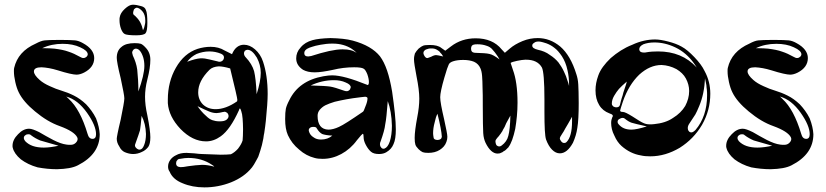

<svg xmlns="http://www.w3.org/2000/svg" viewBox="-20 -729 3507 815"><path d="M86.9 -129.9C83 -134.8 81.1 -139.6 81.1 -142.6C81.1 -147.5 83 -152.3 86.9 -154.3C90.8 -158.2 95.7 -159.2 100.6 -159.2C105.5 -159.2 108.4 -158.2 111.3 -155.3C124 -145.5 136.7 -138.7 150.4 -132.8C164.1 -128.9 190.4 -121.1 228.5 -110.4C206.1 -105.5 184.6 -102.5 166 -102.5C130.9 -102.5 104.5 -111.3 86.9 -129.9ZM260.7 -319.3C293.9 -310.5 323.2 -287.1 349.6 -250C375 -213.9 387.7 -183.6 387.7 -159.2C387.7 -146.5 382.8 -139.6 373 -139.6C362.3 -139.6 355.5 -146.5 351.6 -161.1C331.1 -229.5 304.7 -279.3 271.5 -309.6C266.6 -314.5 262.7 -318.4 260.7 -319.3ZM159.2 -524.4C185.5 -537.1 214.8 -543 246.1 -543C274.4 -543 299.8 -538.1 320.3 -528.3C341.8 -518.6 352.5 -508.8 352.5 -498C352.5 -495.1 350.6 -491.2 347.7 -488.3C339.8 -481.4 331.1 -480.5 320.3 -487.3C302.7 -497.1 286.1 -504.9 270.5 -509.8C254.9 -515.6 235.4 -519.5 210.9 -522.5C199.2 -523.4 185.5 -524.4 168.9 -524.4ZM234.4 -559.6C201.2 -559.6 179.7 -558.6 169.9 -557.6C159.2 -556.6 146.5 -551.8 131.8 -543.9C81.1 -521.5 50.8 -487.3 40 -440.4C39.1 -437.5 39.1 -432.6 39.1 -425.8C39.1 -413.1 41 -398.4 44.9 -380.9C48.8 -363.3 53.7 -348.6 59.6 -336.9C72.3 -310.5 95.7 -283.2 128.9 -255.9C164.1 -226.6 198.2 -206.1 234.4 -193.4C274.4 -178.7 298.8 -163.1 307.6 -146.5C311.5 -138.7 309.6 -130.9 301.8 -123C295.9 -117.2 289.1 -114.3 280.3 -114.3C273.4 -114.3 267.6 -114.3 262.7 -115.2C246.1 -117.2 227.5 -124 206.1 -134.8C184.6 -146.5 164.1 -157.2 146.5 -168C127 -177.7 113.3 -182.6 103.5 -182.6C86.9 -182.6 71.3 -174.8 56.6 -159.2C41 -143.6 33.2 -127 33.2 -110.4C33.2 -106.4 33.2 -103.5 34.2 -101.6C38.1 -85 49.8 -68.4 68.4 -52.7C87.9 -38.1 111.3 -26.4 139.6 -18.6C166 -13.7 193.4 -10.7 221.7 -10.7C260.7 -11.7 290 -16.6 310.5 -27.3C372.1 -58.6 403.3 -102.5 403.3 -159.2C402.3 -178.7 397.5 -201.2 387.7 -226.6C376 -250 361.3 -269.5 345.7 -286.1C328.1 -302.7 311.5 -314.5 293.9 -323.2C276.4 -332 258.8 -338.9 242.2 -343.8C225.6 -348.6 208 -355.5 191.4 -363.3C173.8 -371.1 159.2 -379.9 148.4 -389.6C131.8 -404.3 124 -416 124 -425.8C124 -437.5 134.8 -443.4 156.2 -443.4C176.8 -442.4 199.2 -438.5 224.6 -430.7C264.6 -418 292 -412.1 304.7 -412.1C314.5 -412.1 325.2 -415 336.9 -420.9C365.2 -435.5 379.9 -456.1 379.9 -482.4C379.9 -506.8 364.3 -528.3 332 -545.9C320.3 -552.7 308.6 -556.6 298.8 -557.6C287.1 -558.6 266.6 -559.6 234.4 -559.6Z M581.1 -237.3C592.8 -214.8 598.6 -189.5 599.6 -160.2C599.6 -141.6 596.7 -125 591.8 -113.3C586.9 -99.6 580.1 -93.8 572.3 -93.8C569.3 -93.8 565.4 -94.7 561.5 -97.7C552.7 -104.5 550.8 -111.3 554.7 -119.1C565.4 -147.5 571.3 -167 574.2 -175.8C576.2 -185.5 578.1 -206.1 581.1 -237.3ZM543.9 -493.2C543 -496.1 542 -500 541 -504.9C541 -509.8 543 -513.7 545.9 -517.6C548.8 -520.5 552.7 -522.5 556.6 -522.5C569.3 -522.5 580.1 -509.8 587.9 -485.4C590.8 -475.6 592.8 -463.9 592.8 -449.2C592.8 -423.8 584 -387.7 567.4 -340.8C567.4 -375 565.4 -405.3 562.5 -433.6C559.6 -455.1 552.7 -474.6 543.9 -493.2ZM475.6 -483.4C475.6 -472.7 480.5 -444.3 492.2 -397.5C502 -350.6 507.8 -322.3 507.8 -311.5C507.8 -299.8 502 -269.5 492.2 -220.7C480.5 -172.9 475.6 -145.5 475.6 -140.6C475.6 -129.9 478.5 -119.1 486.3 -107.4C492.2 -94.7 501 -86.9 509.8 -83C521.5 -78.1 533.2 -75.2 544.9 -75.2C557.6 -75.2 570.3 -78.1 582 -84C593.8 -88.9 602.5 -96.7 609.4 -105.5C615.2 -114.3 618.2 -127 618.2 -146.5C618.2 -164.1 614.3 -195.3 605.5 -239.3C598.6 -269.5 595.7 -294.9 595.7 -318.4C595.7 -339.8 598.6 -365.2 605.5 -391.6C614.3 -425.8 618.2 -453.1 618.2 -475.6C618.2 -496.1 611.3 -513.7 597.7 -527.3C589.8 -536.1 583 -541 578.1 -543C572.3 -544.9 563.5 -545.9 551.8 -545.9C527.3 -545.9 507.8 -541 495.1 -529.3C482.4 -519.5 475.6 -503.9 475.6 -483.4ZM546.9 -667C545.9 -669.9 544.9 -671.9 544.9 -673.8C544.9 -678.7 546.9 -683.6 548.8 -689.5C552.7 -693.4 556.6 -696.3 561.5 -696.3C568.4 -695.3 576.2 -690.4 584 -681.6C592.8 -671.9 596.7 -658.2 596.7 -641.6C596.7 -635.7 596.7 -630.9 595.7 -627.9C593.8 -616.2 590.8 -607.4 586.9 -600.6C582 -625 572.3 -643.6 556.6 -658.2C555.7 -659.2 554.7 -661.1 552.7 -662.1C549.8 -664.1 547.9 -666 546.9 -667ZM543.9 -709C533.2 -709 522.5 -703.1 509.8 -691.4C497.1 -679.7 490.2 -668 488.3 -656.2C487.3 -653.3 487.3 -648.4 487.3 -643.6C487.3 -630.9 489.3 -618.2 494.1 -605.5C499 -593.8 503.9 -586.9 510.7 -584C517.6 -581.1 533.2 -579.1 557.6 -579.1C579.1 -579.1 592.8 -582 597.7 -587.9C602.5 -592.8 605.5 -607.4 605.5 -631.8C605.5 -659.2 603.5 -677.7 599.6 -685.5C596.7 -695.3 589.8 -700.2 579.1 -703.1C565.4 -707 553.7 -709 543.9 -709Z M779.3 -58.6C817.4 -58.6 851.6 -48.8 879.9 -29.3C884.8 -26.4 887.7 -24.4 889.6 -21.5C872.1 -26.4 854.5 -29.3 837.9 -29.3C832 -29.3 822.3 -28.3 809.6 -27.3C802.7 -26.4 793 -25.4 778.3 -23.4C763.7 -20.5 753.9 -19.5 747.1 -19.5H746.1C733.4 -20.5 727.5 -25.4 727.5 -36.1C727.5 -41 728.5 -44.9 732.4 -48.8C734.4 -52.7 739.3 -54.7 744.1 -54.7C758.8 -57.6 770.5 -58.6 779.3 -58.6ZM818.4 -278.3C839.8 -267.6 856.4 -260.7 867.2 -255.9C878.9 -251 889.6 -249 899.4 -249C906.2 -249 916 -251 927.7 -253.9H930.7C931.6 -253.9 932.6 -253.9 931.6 -254.9C936.5 -254.9 940.4 -252.9 944.3 -250C948.2 -246.1 950.2 -241.2 950.2 -236.3C950.2 -230.5 947.3 -225.6 941.4 -220.7C934.6 -215.8 925.8 -213.9 913.1 -213.9H911.1C900.4 -213.9 890.6 -215.8 881.8 -218.8C873 -221.7 864.3 -227.5 855.5 -236.3C846.7 -244.1 840.8 -250 835.9 -255.9C832 -259.8 826.2 -267.6 818.4 -278.3ZM869.1 -432.6C877.9 -441.4 891.6 -446.3 908.2 -447.3C920.9 -447.3 937.5 -444.3 957 -438.5C977.5 -355.5 987.3 -311.5 987.3 -306.6C987.3 -303.7 987.3 -300.8 986.3 -298.8C954.1 -276.4 923.8 -265.6 895.5 -265.6C873 -265.6 855.5 -272.5 841.8 -285.2C828.1 -298.8 821.3 -316.4 821.3 -336.9C821.3 -369.1 836.9 -400.4 869.1 -432.6ZM774.4 -466.8C785.2 -481.4 798.8 -492.2 814.5 -500C832 -506.8 849.6 -510.7 868.2 -510.7C884.8 -510.7 901.4 -507.8 918 -501C926.8 -497.1 930.7 -492.2 930.7 -485.4C930.7 -480.5 928.7 -475.6 925.8 -472.7C921.9 -468.8 917 -466.8 912.1 -466.8C909.2 -466.8 907.2 -466.8 906.2 -467.8C875 -475.6 856.4 -479.5 849.6 -480.5C844.7 -481.4 837.9 -481.4 831.1 -481.4C816.4 -480.5 797.9 -475.6 774.4 -466.8ZM1023.4 -485.4C1018.6 -490.2 1015.6 -496.1 1015.6 -502.9C1015.6 -506.8 1017.6 -509.8 1019.5 -513.7C1023.4 -515.6 1026.4 -517.6 1030.3 -517.6H1031.2C1043.9 -517.6 1056.6 -506.8 1070.3 -484.4C1081.1 -463.9 1086.9 -442.4 1086.9 -419.9C1086.9 -396.5 1081.1 -366.2 1069.3 -329.1C1067.4 -374 1063.5 -406.2 1058.6 -426.8C1052.7 -447.3 1041 -466.8 1023.4 -485.4ZM1096.7 -466.8C1089.8 -488.3 1078.1 -505.9 1062.5 -519.5C1047.9 -532.2 1032.2 -539.1 1015.6 -539.1C993.2 -539.1 975.6 -525.4 964.8 -499L933.6 -514.6C916 -525.4 896.5 -530.3 874 -530.3C855.5 -530.3 836.9 -527.3 818.4 -521.5C780.3 -508.8 750 -482.4 726.6 -441.4C704.1 -402.3 692.4 -356.4 692.4 -306.6V-291C695.3 -252.9 712.9 -216.8 746.1 -181.6C780.3 -146.5 816.4 -128.9 854.5 -128.9C876 -128.9 896.5 -135.7 917 -150.4C944.3 -169.9 969.7 -207 994.1 -260.7C995.1 -265.6 997.1 -268.6 998 -268.6C1000 -268.6 1002 -264.6 1003.9 -257.8C1006.8 -250 1008.8 -239.3 1009.8 -225.6C1010.7 -211.9 1011.7 -197.3 1011.7 -180.7C1011.7 -159.2 1010.7 -143.6 1009.8 -132.8C1005.9 -120.1 999 -109.4 990.2 -97.7C981.4 -87.9 970.7 -79.1 960 -74.2C950.2 -73.2 935.5 -72.3 917 -72.3C916 -72.3 889.6 -73.2 837.9 -75.2C831.1 -75.2 820.3 -76.2 804.7 -78.1C790 -79.1 778.3 -80.1 771.5 -80.1C753.9 -80.1 739.3 -77.1 727.5 -70.3C716.8 -65.4 709 -58.6 703.1 -50.8C696.3 -41 693.4 -32.2 693.4 -21.5C693.4 -13.7 695.3 -6.8 700.2 0C709 21.5 727.5 38.1 754.9 48.8C782.2 60.5 813.5 66.4 847.7 66.4C885.7 66.4 923.8 59.6 960.9 44.9C997.1 30.3 1027.3 9.8 1049.8 -18.6C1055.7 -26.4 1060.5 -34.2 1064.5 -42C1069.3 -49.8 1072.3 -56.6 1076.2 -63.5C1078.1 -70.3 1082 -79.1 1085 -89.8C1087.9 -100.6 1090.8 -108.4 1091.8 -113.3C1092.8 -118.2 1094.7 -127 1097.7 -140.6C1099.6 -153.3 1100.6 -162.1 1101.6 -164.1C1102.5 -168 1103.5 -176.8 1105.5 -191.4C1107.4 -206.1 1108.4 -214.8 1108.4 -215.8C1113.3 -265.6 1116.2 -303.7 1116.2 -330.1C1116.2 -382.8 1109.4 -428.7 1096.7 -466.8Z M1477.5 -556.6C1452.1 -563.5 1420.9 -566.4 1382.8 -567.4C1349.6 -566.4 1324.2 -563.5 1306.6 -558.6C1285.2 -552.7 1268.6 -543 1255.9 -527.3C1243.2 -513.7 1237.3 -498 1237.3 -481.4C1237.3 -460.9 1247.1 -445.3 1266.6 -432.6C1279.3 -425.8 1294.9 -421.9 1315.4 -421.9C1335.9 -421.9 1361.3 -425.8 1393.6 -432.6C1421.9 -439.5 1451.2 -443.4 1483.4 -443.4C1503.9 -443.4 1517.6 -441.4 1523.4 -437.5C1529.3 -434.6 1534.2 -425.8 1539.1 -414.1C1543.9 -400.4 1545.9 -389.6 1545.9 -380.9C1545.9 -372.1 1543.9 -368.2 1540 -368.2H1539.1L1538.1 -369.1C1472.7 -395.5 1423.8 -409.2 1389.6 -409.2C1380.9 -409.2 1369.1 -408.2 1352.5 -405.3C1282.2 -392.6 1234.4 -358.4 1208 -303.7C1200.2 -289.1 1195.3 -276.4 1193.4 -267.6C1191.4 -257.8 1190.4 -243.2 1190.4 -223.6C1190.4 -195.3 1194.3 -172.9 1202.1 -155.3C1212.9 -131.8 1228.5 -111.3 1250 -93.8C1269.5 -76.2 1292 -64.5 1315.4 -58.6C1325.2 -55.7 1336.9 -54.7 1349.6 -54.7C1377 -54.7 1403.3 -61.5 1428.7 -75.2C1454.1 -88.9 1476.6 -108.4 1495.1 -133.8C1509.8 -152.3 1518.6 -161.1 1519.5 -161.1C1522.5 -161.1 1523.4 -156.2 1523.4 -147.5C1523.4 -136.7 1526.4 -126 1533.2 -113.3C1540 -100.6 1546.9 -91.8 1554.7 -85C1562.5 -78.1 1574.2 -75.2 1588.9 -75.2C1601.6 -75.2 1612.3 -78.1 1620.1 -83C1634.8 -91.8 1644.5 -102.5 1650.4 -117.2C1657.2 -131.8 1660.2 -152.3 1660.2 -179.7C1660.2 -217.8 1654.3 -271.5 1644.5 -339.8C1632.8 -410.2 1616.2 -459 1592.8 -490.2C1569.3 -519.5 1531.2 -542 1477.5 -556.6ZM1309.6 -190.4C1318.4 -190.4 1323.2 -188.5 1324.2 -184.6C1332 -171.9 1339.8 -164.1 1347.7 -160.2C1355.5 -157.2 1370.1 -154.3 1390.6 -153.3C1377.9 -142.6 1362.3 -136.7 1342.8 -136.7C1330.1 -136.7 1319.3 -139.6 1310.5 -146.5C1300.8 -152.3 1293.9 -161.1 1291 -172.9C1290 -177.7 1291 -182.6 1294.9 -185.5C1297.9 -188.5 1302.7 -190.4 1309.6 -190.4ZM1626 -299.8C1636.7 -271.5 1642.6 -236.3 1643.6 -195.3C1643.6 -168.9 1640.6 -147.5 1634.8 -128.9C1628.9 -111.3 1621.1 -101.6 1612.3 -98.6L1610.4 -97.7H1608.4C1603.5 -97.7 1599.6 -99.6 1597.7 -103.5C1593.8 -107.4 1592.8 -112.3 1592.8 -117.2C1592.8 -121.1 1593.8 -125 1595.7 -128.9C1606.4 -159.2 1613.3 -182.6 1615.2 -201.2C1619.1 -218.8 1622.1 -252 1626 -299.8ZM1511.7 -316.4C1522.5 -317.4 1528.3 -318.4 1530.3 -318.4C1537.1 -317.4 1540 -315.4 1540 -311.5C1540 -302.7 1537.1 -291 1531.2 -277.3C1526.4 -262.7 1522.5 -254.9 1519.5 -253.9C1469.7 -219.7 1436.5 -198.2 1418.9 -190.4C1402.3 -182.6 1386.7 -178.7 1374 -178.7C1343.8 -179.7 1328.1 -199.2 1328.1 -237.3C1328.1 -247.1 1331.1 -255.9 1337.9 -263.7C1343.8 -270.5 1351.6 -277.3 1361.3 -282.2C1371.1 -287.1 1384.8 -292 1400.4 -296.9C1418 -300.8 1433.6 -304.7 1451.2 -307.6C1466.8 -310.5 1487.3 -313.5 1511.7 -316.4ZM1397.5 -388.7C1416 -388.7 1432.6 -385.7 1447.3 -378.9C1461.9 -373 1468.8 -366.2 1468.8 -358.4C1467.8 -354.5 1466.8 -351.6 1465.8 -349.6C1460 -341.8 1452.1 -339.8 1441.4 -343.8C1414.1 -353.5 1394.5 -359.4 1382.8 -361.3C1370.1 -363.3 1342.8 -365.2 1298.8 -366.2C1330.1 -380.9 1363.3 -388.7 1397.5 -388.7ZM1291 -525.4C1292 -526.4 1295.9 -527.3 1304.7 -530.3C1312.5 -533.2 1324.2 -536.1 1340.8 -539.1C1357.4 -542 1373 -543.9 1388.7 -543.9H1392.6C1423.8 -543.9 1451.2 -536.1 1473.6 -521.5C1483.4 -514.6 1490.2 -508.8 1494.1 -503.9C1480.5 -514.6 1460.9 -519.5 1435.5 -519.5H1432.6C1402.3 -519.5 1358.4 -509.8 1300.8 -491.2C1293.9 -490.2 1289.1 -489.3 1288.1 -489.3C1277.3 -489.3 1271.5 -494.1 1271.5 -503.9C1271.5 -512.7 1278.3 -520.5 1291 -525.4Z M2408.2 -233.4V-213.9C2408.2 -170.9 2400.4 -141.6 2384.8 -126C2381.8 -123 2378.9 -122.1 2375 -122.1C2370.1 -122.1 2366.2 -124 2362.3 -128.9C2358.4 -133.8 2356.4 -137.7 2356.4 -142.6C2356.4 -143.6 2357.4 -145.5 2358.4 -148.4C2359.4 -150.4 2362.3 -154.3 2366.2 -161.1C2371.1 -168 2375 -174.8 2378.9 -182.6C2385.7 -193.4 2395.5 -210.9 2408.2 -233.4ZM2146.5 -238.3C2145.5 -198.2 2142.6 -169.9 2137.7 -152.3C2133.8 -135.7 2124 -122.1 2109.4 -111.3C2105.5 -108.4 2102.5 -107.4 2099.6 -107.4C2094.7 -107.4 2090.8 -109.4 2086.9 -113.3C2085 -118.2 2083 -123 2083 -127.9C2083 -132.8 2084 -135.7 2086.9 -138.7C2089.8 -142.6 2092.8 -146.5 2096.7 -150.4C2098.6 -153.3 2101.6 -156.2 2102.5 -158.2C2104.5 -160.2 2106.4 -163.1 2109.4 -168C2112.3 -171.9 2114.3 -174.8 2114.3 -176.8L2122.1 -190.4C2125 -197.3 2127.9 -203.1 2128.9 -206.1ZM1836.9 -246.1C1848.6 -200.2 1854.5 -167 1855.5 -148.4C1854.5 -139.6 1847.7 -134.8 1835.9 -134.8C1825.2 -135.7 1820.3 -139.6 1820.3 -146.5C1819.3 -153.3 1818.4 -158.2 1818.4 -163.1C1818.4 -176.8 1820.3 -192.4 1825.2 -210C1828.1 -224.6 1832 -236.3 1836.9 -246.1ZM1813.5 -523.4C1821.3 -523.4 1828.1 -521.5 1835 -517.6C1841.8 -513.7 1846.7 -509.8 1848.6 -505.9C1852.5 -502.9 1856.4 -497.1 1861.3 -489.3C1844.7 -493.2 1835 -495.1 1831.1 -495.1C1826.2 -495.1 1819.3 -493.2 1810.5 -488.3C1800.8 -484.4 1794.9 -482.4 1793.9 -482.4C1789.1 -482.4 1784.2 -486.3 1780.3 -494.1C1778.3 -498 1777.3 -501 1777.3 -503.9C1777.3 -507.8 1778.3 -510.7 1781.2 -513.7C1784.2 -516.6 1786.1 -518.6 1790 -519.5C1792 -520.5 1795.9 -521.5 1799.8 -522.5C1804.7 -523.4 1807.6 -523.4 1809.6 -523.4ZM2007.8 -541C2020.5 -541 2033.2 -539.1 2043.9 -535.2C2054.7 -532.2 2064.5 -526.4 2071.3 -517.6C2078.1 -509.8 2084 -502.9 2086.9 -498C2090.8 -493.2 2095.7 -485.4 2100.6 -476.6C2082 -490.2 2068.4 -498 2057.6 -500C2046.9 -502.9 2026.4 -503.9 1995.1 -504.9C1984.4 -505.9 1979.5 -511.7 1979.5 -522.5C1979.5 -533.2 1984.4 -539.1 1993.2 -540C1996.1 -541 2001 -541 2007.8 -541ZM2264.6 -552.7C2267.6 -552.7 2270.5 -552.7 2275.4 -551.8C2280.3 -550.8 2288.1 -548.8 2299.8 -544.9C2312.5 -540 2323.2 -534.2 2334 -525.4C2344.7 -517.6 2354.5 -505.9 2365.2 -490.2C2376 -473.6 2383.8 -454.1 2388.7 -431.6C2393.6 -411.1 2395.5 -390.6 2395.5 -372.1V-364.3C2393.6 -372.1 2391.6 -380.9 2387.7 -389.6C2385.7 -398.4 2380.9 -410.2 2374 -424.8C2367.2 -439.5 2359.4 -452.1 2350.6 -463.9C2340.8 -475.6 2329.1 -486.3 2313.5 -496.1C2299.8 -506.8 2282.2 -513.7 2263.7 -517.6C2247.1 -521.5 2239.3 -527.3 2239.3 -535.2C2239.3 -540 2241.2 -543.9 2247.1 -546.9C2251 -550.8 2257.8 -552.7 2264.6 -552.7ZM2426.8 -413.1C2410.2 -467.8 2386.7 -506.8 2358.4 -531.2C2329.1 -555.7 2296.9 -567.4 2262.7 -567.4C2241.2 -567.4 2219.7 -563.5 2198.2 -554.7C2176.8 -545.9 2158.2 -535.2 2143.6 -522.5L2123 -504.9L2109.4 -519.5C2084 -550.8 2046.9 -566.4 1999 -566.4C1959 -566.4 1923.8 -554.7 1894.5 -532.2L1870.1 -513.7L1853.5 -525.4C1842.8 -534.2 1826.2 -538.1 1804.7 -538.1C1791 -538.1 1781.2 -537.1 1776.4 -535.2C1771.5 -533.2 1764.6 -529.3 1756.8 -522.5C1750 -515.6 1745.1 -508.8 1741.2 -502C1739.3 -495.1 1737.3 -487.3 1737.3 -477.5C1737.3 -464.8 1741.2 -441.4 1748 -405.3C1755.9 -366.2 1759.8 -335 1759.8 -310.5C1759.8 -286.1 1756.8 -259.8 1751 -230.5C1744.1 -193.4 1740.2 -164.1 1740.2 -143.6C1740.2 -130.9 1741.2 -121.1 1743.2 -115.2C1745.1 -109.4 1749 -103.5 1756.8 -95.7C1762.7 -89.8 1769.5 -85 1774.4 -83C1779.3 -81.1 1787.1 -80.1 1797.9 -80.1C1816.4 -80.1 1833 -84 1846.7 -92.8C1860.4 -101.6 1870.1 -112.3 1875 -127C1877.9 -134.8 1878.9 -141.6 1878.9 -148.4C1878.9 -158.2 1874 -182.6 1865.2 -222.7C1854.5 -268.6 1848.6 -299.8 1848.6 -316.4C1848.6 -331.1 1854.5 -359.4 1866.2 -399.4C1875 -430.7 1881.8 -449.2 1884.8 -455.1C1887.7 -461.9 1894.5 -465.8 1903.3 -468.8C1915 -472.7 1929.7 -474.6 1946.3 -474.6C1964.8 -474.6 1980.5 -471.7 1992.2 -466.8C1999 -463.9 2003.9 -460 2008.8 -455.1C2012.7 -451.2 2016.6 -445.3 2019.5 -438.5C2022.5 -431.6 2025.4 -420.9 2026.4 -406.2C2027.3 -391.6 2028.3 -376 2028.3 -357.4C2029.3 -338.9 2029.3 -313.5 2029.3 -281.2C2029.3 -219.7 2030.3 -179.7 2031.2 -164.1C2032.2 -146.5 2036.1 -133.8 2041 -123C2055.7 -92.8 2073.2 -77.1 2091.8 -77.1C2094.7 -77.1 2098.6 -78.1 2101.6 -78.1C2104.5 -80.1 2107.4 -80.1 2110.4 -82C2112.3 -82 2114.3 -84 2116.2 -85.9C2119.1 -86.9 2121.1 -88.9 2123 -89.8C2125 -90.8 2127 -92.8 2128.9 -94.7L2132.8 -98.6C2133.8 -99.6 2134.8 -100.6 2135.7 -101.6C2137.7 -102.5 2138.7 -103.5 2137.7 -103.5C2150.4 -120.1 2159.2 -146.5 2167 -181.6C2172.9 -216.8 2176.8 -253.9 2176.8 -293C2176.8 -351.6 2169.9 -398.4 2157.2 -432.6L2147.5 -461.9C2151.4 -464.8 2160.2 -467.8 2174.8 -470.7C2189.5 -473.6 2201.2 -475.6 2210 -475.6H2212.9C2245.1 -475.6 2267.6 -464.8 2280.3 -442.4C2287.1 -428.7 2291 -383.8 2291 -306.6V-253.9C2291 -190.4 2293 -151.4 2297.9 -136.7C2304.7 -118.2 2313.5 -103.5 2323.2 -93.8C2334 -83 2344.7 -78.1 2356.4 -78.1C2377 -78.1 2395.5 -92.8 2412.1 -123C2420.9 -142.6 2427.7 -164.1 2430.7 -186.5C2434.6 -209 2436.5 -244.1 2436.5 -291C2436.5 -328.1 2435.5 -354.5 2434.6 -371.1C2433.6 -387.7 2430.7 -401.4 2426.8 -413.1Z M2623 -228.5C2627 -228.5 2629.9 -227.5 2631.8 -225.6C2642.6 -216.8 2652.3 -210.9 2661.1 -208C2669.9 -205.1 2691.4 -200.2 2725.6 -192.4C2697.3 -183.6 2674.8 -178.7 2660.2 -178.7C2635.7 -178.7 2618.2 -186.5 2605.5 -202.1C2602.5 -205.1 2601.6 -208 2601.6 -211.9C2601.6 -216.8 2603.5 -220.7 2608.4 -223.6C2613.3 -226.6 2618.2 -228.5 2623 -228.5ZM2640.6 -382.8C2639.6 -377 2636.7 -367.2 2631.8 -353.5C2627 -339.8 2624 -330.1 2623 -324.2C2620.1 -317.4 2618.2 -308.6 2615.2 -298.8C2612.3 -287.1 2611.3 -282.2 2611.3 -283.2C2609.4 -276.4 2604.5 -273.4 2595.7 -273.4C2590.8 -273.4 2586.9 -275.4 2583 -277.3C2579.1 -281.2 2577.1 -284.2 2577.1 -289.1C2577.1 -299.8 2580.1 -310.5 2586.9 -322.3C2593.8 -334 2600.6 -343.8 2607.4 -351.6C2614.3 -359.4 2626 -370.1 2640.6 -382.8ZM2972.7 -396.5 2973.6 -391.6C2974.6 -388.7 2974.6 -385.7 2975.6 -381.8L2978.5 -367.2C2978.5 -361.3 2979.5 -354.5 2980.5 -347.7C2981.4 -339.8 2981.4 -332 2981.4 -324.2C2981.4 -264.6 2964.8 -215.8 2932.6 -177.7C2925.8 -170.9 2919.9 -167 2915 -167C2910.2 -167 2906.2 -168.9 2904.3 -171.9C2900.4 -175.8 2899.4 -180.7 2899.4 -185.5C2899.4 -192.4 2902.3 -199.2 2907.2 -206.1C2918.9 -223.6 2926.8 -236.3 2931.6 -243.2C2935.5 -250 2941.4 -262.7 2948.2 -279.3C2955.1 -295.9 2960.9 -314.5 2964.8 -333C2969.7 -356.4 2971.7 -377.9 2972.7 -396.5ZM2624 -297.9C2640.6 -345.7 2664.1 -383.8 2693.4 -412.1C2723.6 -439.5 2754.9 -453.1 2788.1 -453.1C2810.5 -452.1 2831.1 -446.3 2851.6 -435.5C2869.1 -424.8 2882.8 -412.1 2891.6 -395.5C2900.4 -378.9 2905.3 -361.3 2905.3 -342.8C2905.3 -320.3 2899.4 -299.8 2888.7 -279.3C2877 -259.8 2859.4 -242.2 2836.9 -228.5C2814.5 -212.9 2787.1 -205.1 2756.8 -202.1C2751 -201.2 2744.1 -201.2 2737.3 -201.2C2727.5 -201.2 2718.8 -203.1 2710.9 -207C2703.1 -210 2687.5 -219.7 2665 -234.4C2644.5 -247.1 2630.9 -253.9 2624 -253.9H2623C2616.2 -253.9 2612.3 -255.9 2612.3 -259.8C2613.3 -264.6 2617.2 -277.3 2624 -297.9ZM2712.9 -505.9C2700.2 -505.9 2694.3 -510.7 2693.4 -519.5C2693.4 -528.3 2699.2 -535.2 2710.9 -541C2723.6 -545.9 2739.3 -548.8 2757.8 -548.8C2787.1 -548.8 2817.4 -542 2847.7 -527.3C2877.9 -512.7 2904.3 -490.2 2925.8 -460C2930.7 -453.1 2934.6 -447.3 2937.5 -442.4C2895.5 -488.3 2840.8 -510.7 2773.4 -510.7C2755.9 -510.7 2739.3 -509.8 2722.7 -506.8C2719.7 -505.9 2716.8 -505.9 2712.9 -505.9ZM2760.7 -561.5C2730.5 -561.5 2697.3 -554.7 2664.1 -539.1C2628.9 -525.4 2599.6 -505.9 2572.3 -482.4C2546.9 -458 2528.3 -433.6 2519.5 -408.2C2511.7 -386.7 2507.8 -366.2 2507.8 -345.7C2507.8 -321.3 2512.7 -300.8 2523.4 -283.2C2533.2 -266.6 2547.9 -254.9 2566.4 -248C2574.2 -245.1 2579.1 -243.2 2580.1 -240.2C2582 -238.3 2582 -235.4 2579.1 -231.4C2576.2 -224.6 2574.2 -216.8 2574.2 -207C2574.2 -190.4 2578.1 -171.9 2587.9 -153.3C2595.7 -134.8 2606.4 -120.1 2618.2 -109.4C2642.6 -87.9 2669.9 -74.2 2700.2 -69.3C2711.9 -66.4 2725.6 -65.4 2740.2 -65.4C2784.2 -65.4 2825.2 -78.1 2865.2 -101.6C2905.3 -127 2936.5 -159.2 2960 -199.2C2983.4 -240.2 2995.1 -284.2 2995.1 -331.1C2995.1 -365.2 2987.3 -397.5 2970.7 -427.7C2961.9 -446.3 2947.3 -465.8 2927.7 -486.3C2908.2 -506.8 2889.6 -522.5 2873 -531.2C2857.4 -540 2838.9 -546.9 2816.4 -552.7C2793.9 -558.6 2775.4 -561.5 2760.7 -561.5Z M3116.2 -129.9C3112.3 -134.8 3110.4 -139.6 3110.4 -142.6C3110.4 -147.5 3112.3 -152.3 3116.2 -154.3C3120.1 -158.2 3125 -159.2 3129.9 -159.2C3134.8 -159.2 3137.7 -158.2 3140.6 -155.3C3153.3 -145.5 3166 -138.7 3179.7 -132.8C3193.4 -128.9 3219.7 -121.1 3257.8 -110.4C3235.4 -105.5 3213.9 -102.5 3195.3 -102.5C3160.2 -102.5 3133.8 -111.3 3116.2 -129.9ZM3290 -319.3C3323.2 -310.5 3352.5 -287.1 3378.9 -250C3404.3 -213.9 3417 -183.6 3417 -159.2C3417 -146.5 3412.1 -139.6 3402.3 -139.6C3391.6 -139.6 3384.8 -146.5 3380.9 -161.1C3360.4 -229.5 3334 -279.3 3300.8 -309.6C3295.9 -314.5 3292 -318.4 3290 -319.3ZM3188.5 -524.4C3214.8 -537.1 3244.1 -543 3275.4 -543C3303.7 -543 3329.1 -538.1 3349.6 -528.3C3371.1 -518.6 3381.8 -508.8 3381.8 -498C3381.8 -495.1 3379.9 -491.2 3377 -488.3C3369.1 -481.4 3360.4 -480.5 3349.6 -487.3C3332 -497.1 3315.4 -504.9 3299.8 -509.8C3284.2 -515.6 3264.6 -519.5 3240.2 -522.5C3228.5 -523.4 3214.8 -524.4 3198.2 -524.4ZM3263.7 -559.6C3230.5 -559.6 3209 -558.6 3199.2 -557.6C3188.5 -556.6 3175.8 -551.8 3161.1 -543.9C3110.4 -521.5 3080.1 -487.3 3069.3 -440.4C3068.4 -437.5 3068.4 -432.6 3068.4 -425.8C3068.4 -413.1 3070.3 -398.4 3074.2 -380.9C3078.1 -363.3 3083 -348.6 3088.9 -336.9C3101.6 -310.5 3125 -283.2 3158.2 -255.9C3193.4 -226.6 3227.5 -206.1 3263.7 -193.4C3303.7 -178.7 3328.1 -163.1 3336.9 -146.5C3340.8 -138.7 3338.9 -130.9 3331.1 -123C3325.2 -117.2 3318.4 -114.3 3309.6 -114.3C3302.7 -114.3 3296.9 -114.3 3292 -115.2C3275.4 -117.2 3256.8 -124 3235.4 -134.8C3213.9 -146.5 3193.4 -157.2 3175.8 -168C3156.2 -177.7 3142.6 -182.6 3132.8 -182.6C3116.2 -182.6 3100.6 -174.8 3085.9 -159.2C3070.3 -143.6 3062.5 -127 3062.5 -110.4C3062.5 -106.4 3062.5 -103.5 3063.5 -101.6C3067.4 -85 3079.1 -68.4 3097.7 -52.7C3117.2 -38.1 3140.6 -26.4 3168.9 -18.6C3195.3 -13.7 3222.7 -10.7 3251 -10.7C3290 -11.7 3319.3 -16.6 3339.8 -27.3C3401.4 -58.6 3432.6 -102.5 3432.6 -159.2C3431.6 -178.7 3426.8 -201.2 3417 -226.6C3405.3 -250 3390.6 -269.5 3375 -286.1C3357.4 -302.7 3340.8 -314.5 3323.2 -323.2C3305.7 -332 3288.1 -338.9 3271.5 -343.8C3254.9 -348.6 3237.3 -355.5 3220.7 -363.3C3203.1 -371.1 3188.5 -379.9 3177.7 -389.6C3161.1 -404.3 3153.3 -416 3153.3 -425.8C3153.3 -437.5 3164.1 -443.4 3185.5 -443.4C3206.1 -442.4 3228.5 -438.5 3253.9 -430.7C3293.9 -418 3321.3 -412.1 3334 -412.1C3343.8 -412.1 3354.5 -415 3366.2 -420.9C3394.5 -435.5 3409.2 -456.1 3409.2 -482.4C3409.2 -506.8 3393.6 -528.3 3361.3 -545.9C3349.6 -552.7 3337.9 -556.6 3328.1 -557.6C3316.4 -558.6 3295.9 -559.6 3263.7 -559.6Z"/></svg>

Font: Puffy Slushy
Style: Regular
Weight: 400
Designer: Intuisi Creative
Foundry: Intuisi Creative
Version: Version 001.000